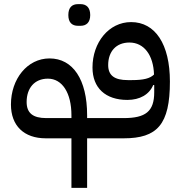

<svg xmlns="http://www.w3.org/2000/svg" viewBox="-20 -670 886 930"><path d="M326 240H402V0H579C742 0 803 -67 803 -275C803 -456 732 -563 615 -563C507 -563 428 -464 428 -343C428 -244 491 -186 597 -186C657 -186 703 -212 722 -258H727V-223C727 -130 685 -98 579 -98H402V-112C402 -285 333 -387 220 -387C112 -387 33 -287 33 -164C33 -61 96 0 202 0H326ZM109 -176C109 -243 147 -289 212 -289C282 -289 326 -219 326 -112V-98H204C140 -98 109 -122 109 -176ZM619 -282H599C535 -282 504 -304 504 -355C504 -420 542 -464 607 -464C677 -464 723 -404 726 -309C707 -290 675 -282 619 -282ZM358 -545H370C398 -545 417 -561 417 -597C417 -634 398 -650 370 -650H358C329 -650 311 -634 311 -597C311 -561 329 -545 358 -545Z"/></svg>

Font: IBM Plex Arabic Text
Style: Regular
Weight: 450
Designer: Mike Abbink, Paul van der Laan, Pieter van Rosmalen, Wael Morcos, Khajak Apelian
Foundry: Bold Monday
Version: Version 1.0